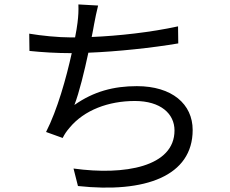

<svg xmlns="http://www.w3.org/2000/svg" viewBox="-20 -808 1040 867"><path d="M423 -783 334 -788C335 -760 334 -737 330 -705C328 -687 324 -665 319 -639C313 -639 308 -639 302 -639C242 -639 165 -647 112 -656L113 -578C171 -572 235 -568 303 -568H304C279 -455 239 -312 188 -212L263 -185C272 -203 281 -216 294 -231C360 -311 470 -352 589 -352C706 -352 768 -294 768 -219C768 -55 543 -15 312 -47L332 32C636 65 850 -13 850 -221C850 -338 757 -419 598 -419C493 -419 403 -395 316 -334C338 -391 361 -486 379 -570C509 -575 668 -592 785 -612L784 -689C661 -662 514 -646 394 -641C399 -664 402 -683 405 -699C410 -725 416 -756 423 -783Z"/></svg>

Font: Source Han Sans HK
Style: Regular
Weight: 400
Designer: Ryoko NISHIZUKA 西塚涼子 (kana, bopomofo & ideographs); Paul D. Hunt (Latin, Greek & Cyrillic); Sandoll Communications 산돌커뮤니
Foundry: Adobe
Version: Version 2.000;hotconv 1.0.107;makeotfexe 2.5.65593